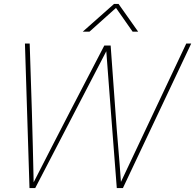

<svg xmlns="http://www.w3.org/2000/svg" viewBox="-20 -950 986 970"><path d="M946 -730H921L760 -389C709 -280 622 -96 591 -31C583 -151 571 -269 563 -389L539 -720H507L335 -389C273 -269 210 -147 150 -29C147 -150 145 -269 141 -389L130 -730H106L129 0H158L360 -389C412 -489 465 -591 517 -691L540 -389L570 0H601ZM398 -790H432L566 -910L650 -790H678L579 -930H556Z"/></svg>

Font: Nacelle Thin
Style: Italic
Weight: 100
Italic angle: -12°
Designer: Sora Sagano
Foundry: Sora Sagano
Version: Version 1.000;FEAKit 1.0